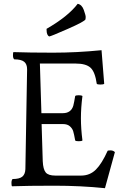

<svg xmlns="http://www.w3.org/2000/svg" viewBox="-20 -976 651 1006"><path d="M224 -820V-825Q337 -890 387 -956Q409 -952 419 -924Q429 -896 429 -887Q429 -878 428 -875Q425 -864 335 -824.5Q245 -785 238 -785Q224 -791 224 -820ZM309 -383Q352 -383 364 -422Q368 -437 374 -473Q378 -477 392 -477Q406 -477 412 -473Q404 -412 404 -356.5Q404 -301 412 -240Q408 -236 392.5 -236Q377 -236 374 -240Q368 -274 363.5 -288.5Q359 -303 346 -314.5Q333 -326 309 -326H198L204 -131Q206 -89 219.5 -72.5Q233 -56 270 -56H405Q451 -56 482.5 -87.5Q514 -119 544 -186Q546 -188 559.5 -188Q573 -188 582 -179L530 10Q403 -3 264.5 -3Q126 -3 43 0Q40 -3 40 -17.5Q40 -32 46 -38Q82 -38 97 -50.5Q112 -63 113 -90L122 -613Q122 -640 106.5 -652.5Q91 -665 55 -665Q48 -670 48 -685.5Q48 -701 50 -703Q134 -700 258 -700Q382 -700 512 -713L526 -537Q522 -533 506 -533Q490 -533 487 -537Q478 -600 454 -621.5Q430 -643 377 -643H189L197 -383Z"/></svg>

Font: Esteban
Style: Regular
Weight: 400
Designer: Angelica Diaz Rivera
Foundry: Angelica Diaz Rivera
Version: Version 1.002